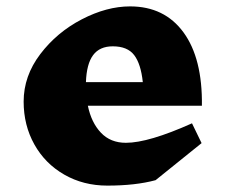

<svg xmlns="http://www.w3.org/2000/svg" viewBox="-20 -571 706 601"><path d="M612 -240H255Q266 -187 296 -155.5Q326 -124 374 -124Q445 -124 581 -185L611 -123L467 -7Q404 10 316 10Q241 10 181 -24.5Q121 -59 87.5 -119Q54 -179 54 -253Q54 -333 106 -401.5Q158 -470 236 -510.5Q314 -551 387 -551Q495 -551 554.5 -469.5Q614 -388 612 -240ZM249 -314H427Q421 -371 400 -398.5Q379 -426 333 -426Q292 -426 271.5 -398.5Q251 -371 249 -314Z"/></svg>

Font: Inknut Antiqua ExtraBold
Style: Regular
Weight: 800
Designer: Claus Eggers Sørensen
Foundry: Claus Eggers Sørensen
Version: Version 1.003; ttfautohint (v1.8.2) -l 8 -r 50 -G 200 -x 14 